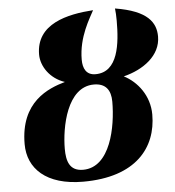

<svg xmlns="http://www.w3.org/2000/svg" viewBox="-54 -813 795 873"><g transform="rotate(-5 343.5 -376.5)"><path d="M291 10C532 10 630 -116 630 -267C630 -353 577 -420 516 -451C606 -473 687 -531 687 -618C687 -682 651 -738 503 -762C505 -745 506 -729 506 -706C506 -602 493 -472 389 -472C347 -472 332 -503 332 -543C332 -648 386 -729 403 -763C285 -755 141 -724 141 -583C141 -530 180 -471 247 -449C170 -427 40 -377 40 -183C40 -72 122 10 291 10ZM295 -44C233 -44 220 -90 220 -146C220 -244 254 -426 377 -426C431 -426 454 -394 454 -341C454 -228 420 -44 295 -44Z"/></g></svg>

Font: Noto Serif SemiCondensed Black
Style: Italic
Weight: 900
Width: 4
Italic angle: -12°
Designer: Monotype Design Team
Foundry: Monotype Imaging Inc.
Version: Version 2.014